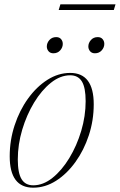

<svg xmlns="http://www.w3.org/2000/svg" viewBox="-20 -860 556 890"><path d="M305.5 -522Q414.5 -522 414.5 -376.5Q414.5 -302 391.8 -232.8Q369 -163.5 329.5 -108.8Q290 -54 239.8 -22Q189.5 10 134 10Q25 10 25 -135.5Q25 -210 47.8 -279.2Q70.5 -348.5 110 -403.2Q149.5 -458 199.8 -490Q250 -522 305.5 -522ZM134 -1Q180 -1 223.2 -35.5Q266.5 -70 301.2 -127.2Q336 -184.5 356.5 -253.2Q377 -322 377 -391Q377 -454 359.5 -482.5Q342 -511 305.5 -511Q259.5 -511 216.2 -476.5Q173 -442 138.2 -384.8Q103.5 -327.5 83 -258.8Q62.5 -190 62.5 -121Q62.5 -58 80 -29.5Q97.5 -1 134 -1ZM227.5 -613Q213 -613 205 -622.5Q197 -632 197 -644.5Q197 -661 209 -674.5Q221 -688 240.5 -688Q255 -688 263 -678.8Q271 -669.5 271 -656.5Q271 -640 259 -626.5Q247 -613 227.5 -613ZM420 -613Q405.5 -613 397.5 -622.5Q389.5 -632 389.5 -644.5Q389.5 -661 401.5 -674.5Q413.5 -688 433 -688Q447.5 -688 455.5 -678.8Q463.5 -669.5 463.5 -656.5Q463.5 -640 451.5 -626.5Q439.5 -613 420 -613ZM252 -813.5 260 -840H515.5L507.5 -813.5Z"/></svg>

Font: Newsreader Display ExtraLight
Style: Italic
Weight: 275
Italic angle: -17°
Designer: Hugues Gentile
Foundry: Production Type
Version: Version 1.001